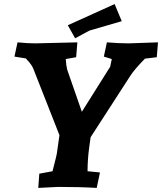

<svg xmlns="http://www.w3.org/2000/svg" viewBox="-20 -918 796 943"><path d="M750 -637 692 -630Q639 -576 619 -544L425 -244L418 -193Q410 -134 410 -77L471 -71L455 5Q376 0 264 0L168 5L173 -65L238 -77Q238 -79 247.5 -115Q257 -151 259 -163L272 -254L145 -577Q137 -599 114 -623L107 -631L51 -640L66 -710Q117 -705 153 -705L360 -710L354 -637L303 -628Q305 -595 310 -576L382 -369L521 -590L529 -628L490 -640L505 -710Q566 -705 612 -705L756 -710ZM543 -898 578 -814Q439 -774 420 -768L349 -730L313 -794Z"/></svg>

Font: Andada
Style: Bold Italic
Weight: 700
Italic angle: -8.29999°
Designer: Carolina Giovagnoli
Foundry: Carolina Giovagnoli
Version: Version 1.003